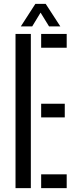

<svg xmlns="http://www.w3.org/2000/svg" viewBox="-20 -976 394 996"><path d="M60.5 0V-800H140V0ZM193.5 -728.5V-800H326V-728.5ZM193.5 -367V-438H316V-367ZM193.5 0V-71.5H326V0ZM88 -839 163.5 -956H217L293 -839H234.5L190.5 -910.5L147 -839Z"/></svg>

Font: Big Shoulders Stencil Text
Style: Regular
Weight: 400
Designer: Patric King
Foundry: XO Type Co
Version: Version 1.000